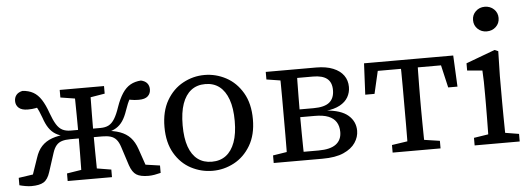

<svg xmlns="http://www.w3.org/2000/svg" viewBox="-49 -860 2789 1010"><g transform="rotate(-5 1346.0 -354.5)"><path d="M17 0V-39L140 -57L79 -10L122 -135Q134 -173 155.5 -196Q177 -219 210 -231Q243 -243 291 -246L279 -236Q250 -242 229.5 -254.5Q209 -267 194.5 -288.5Q180 -310 169 -343Q155 -382 142 -403.5Q129 -425 116 -441L177 -405Q154 -400 137 -396.5Q120 -393 96 -393Q64 -393 48.5 -407Q33 -421 33 -443Q33 -462 43.5 -475Q54 -488 76 -493Q109 -491 133 -477.5Q157 -464 175 -436Q193 -408 208 -365Q222 -326 236 -303.5Q250 -281 268 -272Q286 -263 311 -263H385V-218H305Q279 -218 261 -212.5Q243 -207 231 -193Q219 -179 211 -154L179 -55Q167 -17 145 -3.5Q123 10 80 10Q66 10 48.5 7Q31 4 17 0ZM763 0Q748 4 730.5 7Q713 10 698 10Q656 10 634.5 -3.5Q613 -17 600 -55L568 -154Q560 -179 548 -193Q536 -207 518 -212.5Q500 -218 474 -218H393V-263H468Q494 -263 511.5 -272Q529 -281 543 -303.5Q557 -326 570 -365Q585 -408 603.5 -436Q622 -464 646 -477.5Q670 -491 702 -493Q724 -488 734.5 -475Q745 -462 745 -443Q745 -421 730 -407Q715 -393 682 -393Q659 -393 641.5 -396.5Q624 -400 601 -405L662 -441Q649 -425 636 -403.5Q623 -382 610 -343Q599 -310 584.5 -288.5Q570 -267 549.5 -254.5Q529 -242 499 -236L488 -246Q536 -243 569 -231Q602 -219 623.5 -196Q645 -173 658 -135L701 -10L639 -57L763 -39ZM347 0Q348 -26 348.5 -63.5Q349 -101 349.5 -143Q350 -185 350 -222V-257Q350 -295 349.5 -337Q349 -379 348.5 -417.5Q348 -456 347 -481H431Q431 -456 430.5 -417.5Q430 -379 429.5 -337Q429 -295 429 -257V-222Q429 -185 429.5 -143Q430 -101 430.5 -63.5Q431 -26 431 0ZM272 0V-40L379 -57H404L506 -40V0ZM272 -441V-481H506V-441L404 -424H379Z M1037 13Q977 13 923.5 -15Q870 -43 837 -99.5Q804 -156 804 -238Q804 -321 837 -378Q870 -435 923.5 -464Q977 -493 1037 -493Q1097 -493 1150.5 -464.5Q1204 -436 1237.5 -379Q1271 -322 1271 -239Q1271 -157 1237.5 -100.5Q1204 -44 1150.5 -15.5Q1097 13 1037 13ZM1037 -35Q1081 -35 1111.5 -58Q1142 -81 1158.5 -126Q1175 -171 1175 -238Q1175 -306 1158.5 -352Q1142 -398 1111.5 -421.5Q1081 -445 1037 -445Q993 -445 962.5 -421.5Q932 -398 916 -352.5Q900 -307 900 -239Q900 -171 916 -126Q932 -81 962.5 -58Q993 -35 1037 -35Z M1360 0V-40L1468 -57L1480 -45H1601Q1663 -45 1693 -67.5Q1723 -90 1723 -132Q1723 -163 1709.5 -184.5Q1696 -206 1668.5 -217Q1641 -228 1596 -228H1483V-269H1594Q1652 -269 1678 -290.5Q1704 -312 1704 -355Q1704 -396 1679.5 -415.5Q1655 -435 1606 -435H1480L1468 -424L1360 -441V-481H1626Q1679 -481 1715.5 -466Q1752 -451 1770.5 -425Q1789 -399 1789 -364Q1789 -335 1775 -310.5Q1761 -286 1731.5 -270Q1702 -254 1656 -249V-251Q1737 -245 1774.5 -212.5Q1812 -180 1812 -131Q1812 -98 1792 -68Q1772 -38 1729.5 -19Q1687 0 1617 0ZM1432 0Q1433 -26 1433.5 -63Q1434 -100 1434 -140Q1434 -180 1434 -213V-268Q1434 -301 1434 -341Q1434 -381 1433.5 -418.5Q1433 -456 1432 -481H1523Q1522 -456 1521.5 -417.5Q1521 -379 1520.5 -337Q1520 -295 1520 -256V-213Q1520 -180 1520.5 -140Q1521 -100 1521.5 -63Q1522 -26 1523 0Z M1871 -316 1879 -481H2350L2358 -316H2309L2272 -476L2321 -435H1907L1957 -476L1920 -316ZM1988 0V-40L2102 -57H2127L2241 -40V0ZM2069 0Q2070 -26 2070.5 -63Q2071 -100 2071 -140Q2071 -180 2071 -213V-268Q2071 -301 2071 -341Q2071 -381 2070.5 -418.5Q2070 -456 2069 -481H2160Q2159 -456 2158.5 -418.5Q2158 -381 2157.5 -341Q2157 -301 2157 -268V-213Q2157 -180 2157.5 -140Q2158 -100 2158.5 -63Q2159 -26 2160 0Z M2421 0V-40L2531 -57H2556L2659 -40V0ZM2496 0Q2497 -25 2497.5 -62.5Q2498 -100 2498.5 -140Q2499 -180 2499 -212V-260Q2499 -300 2498.5 -329Q2498 -358 2496 -389L2416 -396V-434L2569 -491L2588 -483L2585 -352V-212Q2585 -180 2585.5 -140Q2586 -100 2586.5 -62.5Q2587 -25 2588 0ZM2537 -592Q2509 -592 2489.5 -610.5Q2470 -629 2470 -657Q2470 -685 2489.5 -703.5Q2509 -722 2537 -722Q2566 -722 2585.5 -703.5Q2605 -685 2605 -657Q2605 -629 2585.5 -610.5Q2566 -592 2537 -592Z"/></g></svg>

Font: Source Serif 4 18pt
Style: Regular
Weight: 400
Designer: Frank Grießhammer
Foundry: Adobe Systems Incorporated
Version: Version 4.004;hotconv 1.0.116;makeotfexe 2.5.65601